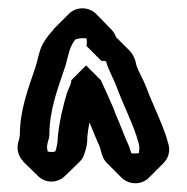

<svg xmlns="http://www.w3.org/2000/svg" viewBox="-20 -722 442 455"><path d="M111 -363C104 -361 97 -362 93 -363C91 -371 91 -376 93 -384C95 -391 96 -393 97 -402C97 -461 117 -512 132 -557C140 -578 141 -598 151 -617C153 -620 157 -627 158 -628C167 -632 178 -632 185 -631C186 -625 186 -619 185 -613L220 -578C224 -578 229 -577 231 -577C238 -554 248 -538 256 -517C271 -476 289 -442 303 -401L309 -381C311 -373 310 -365 309 -359C302 -358 297 -358 291 -359L286 -375C275 -398 266 -425 255 -449L249 -465C239 -488 229 -511 219 -532L184 -567L149 -532C149 -524 144 -514 140 -506C130 -474 121 -436 117 -398C117 -384 114 -371 111 -363ZM134 -305 170 -340C176 -346 179 -353 181 -361C185 -371 187 -383 187 -398C188 -409 190 -422 192 -432C199 -416 208 -392 216 -375L222 -355C224 -348 227 -343 232 -337L233 -336L268 -301C285 -284 314 -283 332 -300L368 -336C379 -347 384 -364 379 -381L373 -401C359 -442 341 -476 326 -517C319 -535 309 -550 303 -568C301 -581 296 -592 288 -601L287 -602L255 -634C253 -639 250 -646 244 -652L243 -653L208 -689C191 -706 162 -707 144 -690L143 -689L108 -654C107 -653 107 -652 106 -651L99 -643C92 -635 86 -626 81 -617C71 -598 70 -578 62 -557C47 -512 27 -461 27 -402C26 -393 25 -391 23 -384C19 -367 24 -351 35 -340V-339L71 -304C89 -287 117 -288 134 -305Z"/></svg>

Font: Dictator
Style: Chalk
Weight: 500
Version: Version MIL.1277